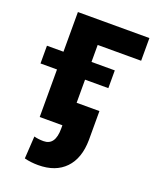

<svg xmlns="http://www.w3.org/2000/svg" viewBox="-139 -609 736 908"><g transform="rotate(20 229.0 -155.5)"><path d="M453.6 -414.1H234.9V0H93.8V-528.3H453.6ZM352.1 -239.3H10.7V-328.6H352.1ZM349.6 -123V22.5Q348.6 115.2 300 165.8Q251.5 216.3 164.1 216.3Q126.5 216.3 94.7 208L101.6 95.2Q122.6 101.1 149.4 101.1Q208 101.1 208 17.1V-123Z"/></g></svg>

Font: MAUL Bold
Style: Bold
Weight: 700
Designer: MAUL
Version: Version 1.0; 2020; ttfautohint (v1.8.3)